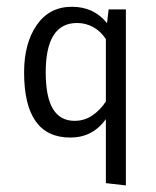

<svg xmlns="http://www.w3.org/2000/svg" viewBox="-20 -402 466 572"><path d="M298.8 -333 303.7 -374H355V150.4L295.4 143.6V-46.9Q255.9 7.8 189.5 7.8Q51.8 7.8 51.8 -186.5Q51.8 -272.9 89.4 -327.4Q127 -381.8 194.3 -381.8Q259.8 -381.8 298.8 -333ZM116.2 -186.5Q116.2 -113.3 137.7 -77.6Q159.2 -42 202.1 -42Q231.4 -42 254.9 -57.9Q278.3 -73.7 295.4 -99.6V-285.6Q280.3 -308.6 258.1 -321Q235.8 -333.5 209.5 -333.5Q116.2 -333.5 116.2 -186.5Z"/></svg>

Font: Amiri Typewriter
Style: Regular
Weight: 400
Monospace: yes
Designer: Khaled Hosny
Version: Version 1.1